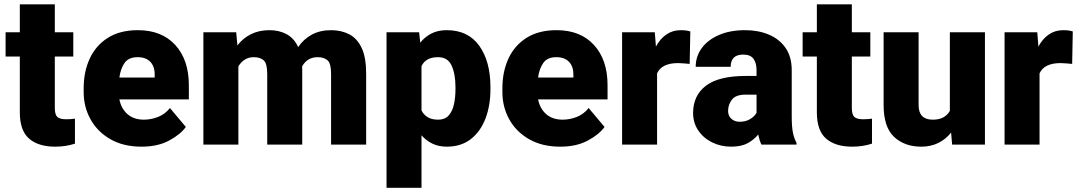

<svg xmlns="http://www.w3.org/2000/svg" viewBox="-20 -680 5076 903"><path d="M324.7 -528.3V-414.1H237.8V-172.4Q237.8 -141.1 249.5 -130.1Q261.2 -119.1 291.5 -119.1Q305.7 -119.1 314.9 -119.9Q324.2 -120.6 332.5 -122.1V-4.4Q289.1 9.8 239.7 9.8Q160.2 9.8 116.7 -28.1Q73.2 -65.9 73.2 -151.9V-414.1H6.3V-528.3H73.2V-659.7H237.8V-528.3Z M646 9.8Q560.1 9.8 499 -25.4Q438 -60.5 405.8 -118.9Q373.5 -177.2 373.5 -246.6V-265.1Q373.5 -342.3 401.9 -404.1Q430.2 -465.8 487.1 -502Q543.9 -538.1 628.4 -538.1Q740.7 -538.1 804.4 -468.3Q868.2 -398.4 868.2 -279.3V-212.4H541.5Q550.3 -168.5 580.1 -142.8Q609.9 -117.2 656.7 -117.2Q690.4 -117.2 723.1 -129.9Q755.9 -142.6 779.3 -171.9L854 -83Q829.6 -48.3 775.9 -19.3Q722.2 9.8 646 9.8ZM627 -411.1Q585 -411.1 565.9 -384Q546.9 -356.9 541.5 -315.4H707.5V-328.1Q708 -367.2 687 -389.2Q666 -411.1 627 -411.1Z M1172.9 -411.1Q1149.4 -411.1 1131.1 -399.4Q1112.8 -387.7 1101.1 -367.7V0H936.5V-528.3H1090.8L1096.7 -466.3Q1122.1 -500 1159.9 -519Q1197.8 -538.1 1247.1 -538.1Q1293.5 -538.1 1328.4 -519Q1363.3 -500 1382.3 -458.5Q1407.2 -495.6 1446 -516.8Q1484.9 -538.1 1537.1 -538.1Q1585.4 -538.1 1622.8 -518.6Q1660.2 -499 1681.2 -454.1Q1702.1 -409.2 1702.1 -332.5V0H1537.1V-332.5Q1537.1 -381.8 1520.3 -396.5Q1503.4 -411.1 1474.1 -411.1Q1448.7 -411.1 1430.4 -399.7Q1412.1 -388.2 1400.9 -367.7Q1401.4 -360.4 1401.4 -352.5V0H1236.8V-331.5Q1236.8 -381.8 1220 -396.5Q1203.1 -411.1 1172.9 -411.1Z M2286.6 -270.5V-260.3Q2286.6 -183.6 2263.2 -122.3Q2239.7 -61 2194.1 -25.6Q2148.4 9.8 2081.5 9.8Q2043 9.8 2013.7 -4.4Q1984.4 -18.6 1962.4 -43.5V203.1H1797.9V-528.3H1951.2L1956.5 -479.5Q1979 -507.3 2009.5 -522.7Q2040 -538.1 2081.1 -538.1Q2181.6 -538.1 2234.1 -464.6Q2286.6 -391.1 2286.6 -270.5ZM2122.1 -260.3V-270.5Q2122.1 -332 2104 -371.6Q2085.9 -411.1 2040 -411.1Q1982.4 -411.1 1962.4 -369.1V-160.6Q1972.7 -140.1 1991.7 -128.7Q2010.7 -117.2 2041 -117.2Q2072.3 -117.2 2089.8 -136.5Q2107.4 -155.8 2114.7 -188.2Q2122.1 -220.7 2122.1 -260.3Z M2615.2 9.8Q2529.3 9.8 2468.3 -25.4Q2407.2 -60.5 2375 -118.9Q2342.8 -177.2 2342.8 -246.6V-265.1Q2342.8 -342.3 2371.1 -404.1Q2399.4 -465.8 2456.3 -502Q2513.2 -538.1 2597.7 -538.1Q2710 -538.1 2773.7 -468.3Q2837.4 -398.4 2837.4 -279.3V-212.4H2510.7Q2519.5 -168.5 2549.3 -142.8Q2579.1 -117.2 2626 -117.2Q2659.7 -117.2 2692.4 -129.9Q2725.1 -142.6 2748.5 -171.9L2823.2 -83Q2798.8 -48.3 2745.1 -19.3Q2691.4 9.8 2615.2 9.8ZM2596.2 -411.1Q2554.2 -411.1 2535.2 -384Q2516.1 -356.9 2510.7 -315.4H2676.8V-328.1Q2677.2 -367.2 2656.2 -389.2Q2635.3 -411.1 2596.2 -411.1Z M3226.6 -532.2 3223.6 -379.4Q3213.9 -380.4 3197.3 -381.8Q3180.7 -383.3 3169.4 -383.3Q3092.3 -383.3 3070.3 -335V0H2905.8V-528.3H3059.6L3064.9 -460.9Q3084.5 -497.6 3114 -517.8Q3143.6 -538.1 3181.2 -538.1Q3208.5 -538.1 3226.6 -532.2Z M3561 0Q3551.8 -19 3545.9 -47.4Q3526.9 -23.4 3496.8 -6.8Q3466.8 9.8 3418.9 9.8Q3370.1 9.8 3329.3 -10.3Q3288.6 -30.3 3264.2 -66.2Q3239.7 -102.1 3239.7 -148.9Q3239.7 -230.5 3299.8 -276.6Q3359.9 -322.8 3487.3 -322.8H3538.1V-350.6Q3538.1 -383.8 3523.7 -403.6Q3509.3 -423.3 3475.1 -423.3Q3416.5 -423.3 3416.5 -365.7H3252Q3252 -415 3280.5 -453.9Q3309.1 -492.7 3361.3 -515.4Q3413.6 -538.1 3483.9 -538.1Q3546.9 -538.1 3596.4 -517.1Q3646 -496.1 3674.8 -454.3Q3703.6 -412.6 3703.6 -349.6V-133.3Q3703.6 -81.5 3709.5 -54.9Q3715.3 -28.3 3726.1 -8.3V0ZM3458 -107.4Q3488.3 -107.4 3508.8 -120.4Q3529.3 -133.3 3538.1 -149.4V-234.9H3486.3Q3440.4 -234.9 3422.4 -211.4Q3404.3 -188 3404.3 -157.7Q3404.3 -135.3 3419.7 -121.3Q3435.1 -107.4 3458 -107.4Z M4073.2 -528.3V-414.1H3986.3V-172.4Q3986.3 -141.1 3998 -130.1Q4009.8 -119.1 4040 -119.1Q4054.2 -119.1 4063.5 -119.9Q4072.8 -120.6 4081.1 -122.1V-4.4Q4037.6 9.8 3988.3 9.8Q3908.7 9.8 3865.2 -28.1Q3821.8 -65.9 3821.8 -151.9V-414.1H3754.9V-528.3H3821.8V-659.7H3986.3V-528.3Z M4458 0 4453.1 -56.6Q4428.7 -25.4 4393.3 -7.8Q4357.9 9.8 4312.5 9.8Q4234.4 9.8 4185.1 -36.1Q4135.7 -82 4135.7 -186.5V-528.3H4300.3V-185.5Q4300.3 -117.2 4366.7 -117.2Q4397.5 -117.2 4417 -128.2Q4436.5 -139.2 4447.3 -158.7V-528.3H4612.3V0Z M5025.4 -532.2 5022.5 -379.4Q5012.7 -380.4 4996.1 -381.8Q4979.5 -383.3 4968.3 -383.3Q4891.1 -383.3 4869.1 -335V0H4704.6V-528.3H4858.4L4863.8 -460.9Q4883.3 -497.6 4912.8 -517.8Q4942.4 -538.1 4980 -538.1Q5007.3 -538.1 5025.4 -532.2Z"/></svg>

Font: Vazirmatn UI Black
Style: Regular
Weight: 900
Designer: Saber Rastikerdar
Foundry: Saber Rastikerdar
Version: Version 33.003